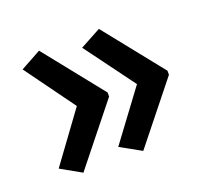

<svg xmlns="http://www.w3.org/2000/svg" viewBox="-82 -579 679 624"><g transform="rotate(-20 257.0 -267.0)"><path d="M478 -260V-274L315 -478L243 -439L370 -267L243 -96L315 -56ZM271 -260V-274L108 -478L37 -439L162 -267L37 -96L108 -56Z"/></g></svg>

Font: Noto Sans Lao Looped SemiCondensed Medium
Style: Regular
Weight: 500
Width: 4
Designer: Mark Frömberg, Ben Mitchell
Foundry: The Fontpad Ltd
Version: Version 1.002